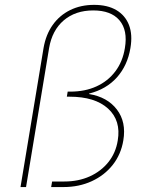

<svg xmlns="http://www.w3.org/2000/svg" viewBox="-20 -757 605 777"><path d="M63 0 156.2 -562.5Q165.5 -616.7 193.1 -655.8Q220.7 -694.8 263.7 -716.1Q306.6 -737.3 360.8 -737.3Q415 -737.3 450.9 -716.1Q486.8 -694.8 502 -655.8Q517.1 -616.7 507.8 -562.5Q496.1 -492.2 453.4 -444.1Q410.6 -396 340.8 -378.4L340.3 -376.5Q414.6 -364.3 453.1 -313.7Q491.7 -263.2 479 -188.5Q469.7 -132.3 436.3 -89.8Q402.8 -47.4 351.3 -23.7Q299.8 0 236.8 0H187L190.9 -22.5H240.7Q297.4 -22.5 343.3 -43.2Q389.2 -64 418.9 -101.3Q448.7 -138.7 456.5 -188.5Q470.2 -269 417.5 -317.4Q364.7 -365.7 261.2 -365.7H250.5L253.9 -386.2H264.6Q324.2 -386.2 370.6 -407.5Q417 -428.7 446.8 -468.3Q476.6 -507.8 485.4 -562.5Q497.6 -634.3 463.6 -674.6Q429.7 -714.8 357.4 -714.8Q285.2 -714.8 238 -674.6Q190.9 -634.3 178.7 -562.5L85.4 0Z"/></svg>

Font: Inter 17pt Thin
Style: Italic
Weight: 250
Italic angle: -9.3988°
Version: Version 4.001;git-66647c0bb